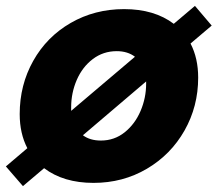

<svg xmlns="http://www.w3.org/2000/svg" viewBox="-40 -610 740 653"><path d="M680 -523 608 -462Q634 -412 634 -346Q634 -248 587.5 -166Q541 -84 459.5 -36Q378 12 278 12Q176 12 110 -38L38 23L-20 -44L53 -106Q27 -156 27 -222Q27 -321 73 -403Q119 -485 200.5 -532Q282 -579 382 -579Q485 -579 551 -529L623 -590ZM202 -233 419 -417Q394 -436 357 -436Q311 -436 275.5 -409Q240 -382 221 -338Q202 -294 202 -245ZM457 -333 242 -150Q266 -132 303 -132Q349 -132 384 -160Q419 -188 438 -232.5Q457 -277 457 -325Z"/></svg>

Font: Open Sauce One Black Italic
Style: Regular
Weight: 900
Italic angle: -10°
Designer: Alfredo Marco Pradil
Foundry: Creative Sauce Fz LLC
Version: Version 1.477